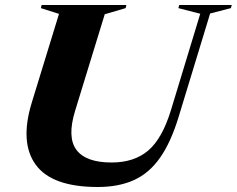

<svg xmlns="http://www.w3.org/2000/svg" viewBox="-20 -735 947 768"><path d="M280.5 -292Q248 -186 285.8 -135.5Q323.5 -85 426.5 -85Q516.5 -85 572.8 -132.8Q629 -180.5 664 -295L781 -680L693.5 -702.5L697 -715H907L903.5 -702.5L820.5 -681L694.5 -267.5Q663.5 -165.5 620 -103.8Q576.5 -42 515.5 -14.5Q454.5 13 371 13Q188 13 123 -76Q58 -165 107.5 -326L216 -679.5L143.5 -702.5L146.5 -715H485.5L482.5 -702.5L399 -678Z"/></svg>

Font: Newsreader 72pt
Style: Bold Italic
Weight: 700
Italic angle: -17°
Designer: Hugues Gentile
Foundry: Production Type
Version: Version 1.003; ttfautohint (v1.8.3)